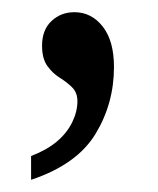

<svg xmlns="http://www.w3.org/2000/svg" viewBox="-20 -141 260 315"><path d="M31 154V115Q57 105 73.5 91Q90 77 98.5 59.5Q107 42 107 25Q107 11 98.5 2.5Q90 -6 78 -13.5Q66 -21 57.5 -33Q49 -45 49 -66Q49 -92 64.5 -106.5Q80 -121 102 -121Q130 -121 148.5 -97.5Q167 -74 167 -31Q167 29 136.5 79Q106 129 31 154Z"/></svg>

Font: Noto Serif Khmer Condensed
Style: Regular
Weight: 400
Width: 3
Designer: Danh Hong and the Monotype Design Team
Foundry: Monotype Imaging Inc.
Version: Version 2.004